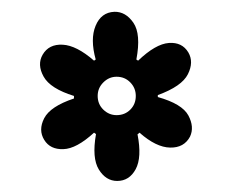

<svg xmlns="http://www.w3.org/2000/svg" viewBox="-20 -578 401 332"><path d="M182.6 -265.1Q163.1 -265.1 150.9 -284.9Q138.7 -304.7 146 -346.2L142.6 -348.6Q112.3 -320.8 89.6 -320.1Q66.9 -319.3 56.6 -335.9Q45.9 -353 56.4 -373.5Q66.9 -394 107.9 -407.7V-412.1Q66.9 -424.8 55.4 -445.6Q43.9 -466.3 53.7 -483.4Q64.5 -502 88.4 -500.7Q112.3 -499.5 142.6 -473.1L145.5 -475.1Q135.7 -510.3 145.3 -533.4Q154.8 -556.6 177.7 -557.6Q197.3 -558.1 210.7 -538.6Q224.1 -519 215.8 -475.1L218.8 -473.1Q249 -502 272 -503.7Q294.9 -505.4 305.7 -487.3Q315.4 -470.7 304.9 -449.7Q294.4 -428.7 252.9 -413.6V-410.2Q294.9 -398.4 305.7 -378.4Q316.4 -358.4 308.6 -341.8Q298.3 -322.3 274.2 -322.8Q250 -323.2 221.2 -348.6L217.8 -345.7Q225.6 -305.7 214.6 -285.4Q203.6 -265.1 182.6 -265.1ZM181.6 -378.9Q195.8 -378.9 205.3 -388.4Q214.8 -397.9 214.8 -412.1Q214.8 -425.8 205.3 -435.5Q195.8 -445.3 181.6 -445.3Q168.5 -445.3 158.7 -435.5Q148.9 -425.8 148.9 -412.1Q148.9 -397.9 158.7 -388.4Q168.5 -378.9 181.6 -378.9Z"/></svg>

Font: Markazi Text
Style: Regular
Weight: 400
Designer: Borna Izadpanah (Arabic designer), Fiona Ross (Arabic design director) and Florian Runge (Latin designer)
Foundry: Borna Izadpanah and Florian Runge
Version: Version 1.000